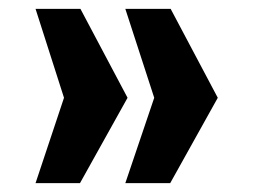

<svg xmlns="http://www.w3.org/2000/svg" viewBox="-20 -471 580 432"><path d="M262 -59 327 -251 262 -451H364L470 -251L363 -59ZM60 -59 124 -251 60 -451H161L267 -251L160 -59Z"/></svg>

Font: Public Sans Thin Black
Style: Regular
Weight: 900
Version: Version 2.001